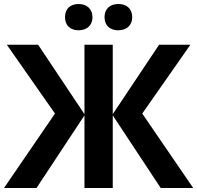

<svg xmlns="http://www.w3.org/2000/svg" viewBox="-20 -937 983 957"><path d="M254 -371 0 0H162L401 -362V0H542V-362L781 0H943L689 -371L929 -714H773L542 -368V-714H401V-368L170 -714H14ZM372 -786C413 -786 441 -811 441 -851C441 -892 413 -917 372 -917C330 -917 304 -893 304 -851C304 -810 331 -786 372 -786ZM570 -786C611 -786 639 -811 639 -851C639 -893 612 -917 570 -917C529 -917 501 -894 501 -851C501 -809 529 -786 570 -786Z"/></svg>

Font: Passageway
Style: Regular
Weight: 700
Foundry: Ascender Corporation
Version: Version 1.11